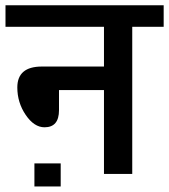

<svg xmlns="http://www.w3.org/2000/svg" viewBox="-35 -646 627 713"><path d="M190.4 -39.1V46.4H92.8V-39.1ZM351.1 0V-311.5H184.1V-236.8Q184.1 -173.3 130.4 -173.3Q91.8 -173.3 60.5 -219.2Q29.3 -265.1 29.3 -321.3Q29.3 -398.9 120.6 -398.9H351.1V-546.4H-14.6V-626.5H572.8V-546.4H456.1V0Z"/></svg>

Font: Yantramanav Medium
Style: Regular
Weight: 500
Version: Version 1.001;PS 1.0;hotconv 1.0.72;makeotf.lib2.5.5900; ttf